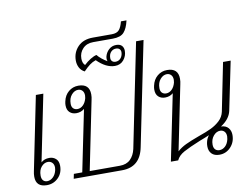

<svg xmlns="http://www.w3.org/2000/svg" viewBox="-93 -1046 1552 1191"><g transform="rotate(-10 683.0 -450.5)"><path d="M41 -55Q41 -73 45 -90L139 -553H186L101 -135Q121 -154 153 -154Q177 -154 194 -139Q211 -124 211 -94Q211 -48 181.5 -19Q152 10 110 10Q41 10 41 -55ZM176 -73Q178 -85 178 -89Q178 -109 167 -120Q156 -131 140 -131Q117 -131 99 -110.5Q81 -90 81 -55Q81 -35 90.5 -24.5Q100 -14 116 -14Q136 -14 153 -30Q170 -46 176 -73Z M286 -30H339L418 -416Q397 -398 367 -398Q342 -398 325.5 -413Q309 -428 309 -458Q309 -469 312 -482Q320 -520 346.5 -542Q373 -564 408 -564Q478 -564 478 -497Q478 -479 474 -463L386 -30H576Q618 -30 642.5 -54Q667 -78 676 -118L809 -773H856L723 -121Q699 0 585 0H280ZM437 -480Q439 -492 439 -497Q439 -517 428.5 -528Q418 -539 402 -539Q379 -539 360.5 -517.5Q342 -496 342 -461Q342 -442 352 -432Q362 -422 378 -422Q398 -422 414 -437.5Q430 -453 437 -480Z M420 -720Q420 -771 454 -806.5Q488 -842 549 -842H668Q700 -842 714.5 -858.5Q729 -875 738 -911H773Q762 -862 740.5 -838Q719 -814 669 -814H546Q505 -814 480.5 -788.5Q456 -763 456 -726Q456 -697 472 -683Q492 -702 514 -715.5Q536 -729 552 -732Q563 -718 580 -704.5Q597 -691 613 -682Q610 -691 610 -699Q610 -706 611 -710Q617 -736 636.5 -754Q656 -772 683 -772Q707 -772 718.5 -759.5Q730 -747 730 -727Q730 -695 709.5 -670Q689 -645 654 -645Q598 -645 542 -701Q521 -694 503 -680.5Q485 -667 463 -644Q441 -655 430.5 -675.5Q420 -696 420 -720ZM707 -711Q708 -715 708 -722Q708 -735 700 -742.5Q692 -750 678 -750Q659 -750 646 -736Q633 -722 633 -698Q633 -685 641 -677.5Q649 -670 662 -670Q679 -670 691 -681Q703 -692 707 -711Z M1131 -54Q1131 -68 1133 -76Q1137 -100 1153 -121Q1123 -108 1093 -97Q1022 -68 986.5 -48.5Q951 -29 938 0H892L977 -416Q956 -398 926 -398Q901 -398 884.5 -413Q868 -428 868 -458Q868 -469 871 -482Q879 -520 905.5 -542Q932 -564 967 -564Q1037 -564 1037 -497Q1037 -479 1033 -463L950 -55Q973 -76 1004.5 -91Q1036 -106 1088 -125Q1140 -143 1171 -158Q1202 -173 1226 -195.5Q1250 -218 1257 -250L1318 -553H1366L1303 -247Q1292 -197 1236 -161Q1266 -160 1281.5 -142Q1297 -124 1297 -97Q1297 -52 1268 -21Q1239 10 1197 10Q1165 10 1148 -7.5Q1131 -25 1131 -54ZM996 -480Q998 -492 998 -497Q998 -517 987.5 -528Q977 -539 961 -539Q938 -539 919.5 -517.5Q901 -496 901 -461Q901 -442 911 -432Q921 -422 937 -422Q957 -422 973 -437.5Q989 -453 996 -480ZM1261 -77Q1263 -89 1263 -94Q1263 -114 1252.5 -125Q1242 -136 1226 -136Q1202 -136 1183.5 -114Q1165 -92 1165 -59Q1165 -39 1175 -28.5Q1185 -18 1202 -18Q1222 -18 1238.5 -33.5Q1255 -49 1261 -77Z"/></g></svg>

Font: Trirong ExtraLight
Style: Italic
Weight: 275
Italic angle: -12°
Designer: Katatrad Team
Foundry: CadsonDemak
Version: Version 1.003